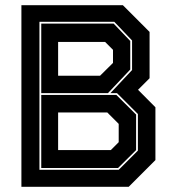

<svg xmlns="http://www.w3.org/2000/svg" viewBox="-20 -720 676 740"><path d="M62.5 0V-700H453.5L556.5 -597V-418.5L512 -374L579 -306.5V-103L476 0ZM132 -65.5H437.5L511.5 -139.5V-280.5L431 -361H405.5L489 -450V-564L420.5 -636H132ZM139 -72.5V-354H428.5L504.5 -278.5V-141.5L435 -72.5ZM139 -361V-629H418L482 -562V-452L396 -361ZM204 -141.5H407L437.5 -172V-242.5L393.5 -286.5H204ZM204 -428H365.5L415.5 -477.5V-528L385 -558.5H204Z"/></svg>

Font: Tourney Thin ExtraBold
Style: Regular
Weight: 800
Version: Version 1.015